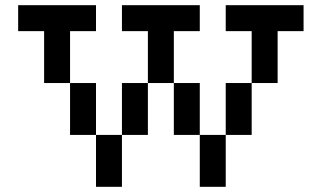

<svg xmlns="http://www.w3.org/2000/svg" viewBox="-20 -720 1240 740"><path d="M50 -600H150V-400H250V-600H350V-700H50ZM250 -200H350V0H450V-200H350V-400H250ZM450 -200H550V-400H450ZM450 -600H550V-400H650V-200H750V0H850V-200H750V-400H650V-600H750V-700H450ZM850 -200H950V-400H850ZM850 -600H950V-400H1050V-600H1150V-700H850Z"/></svg>

Font: Connection Serif
Style: Regular
Weight: 400
Version: Version 0.2